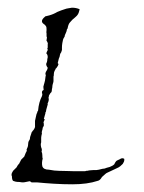

<svg xmlns="http://www.w3.org/2000/svg" viewBox="-20 -474 373 499"><path d="M168 5Q144 5 120 3.5Q96 2 76 0H62Q60 -2 57 -3L47 -1Q43 0 39.5 0Q36 0 31 -1Q24 -1 20 -2Q16 -3 14 -4Q11 -7 11 -16Q10 -17 10 -20Q10 -24 14 -30L23 -39Q26 -45 29 -48Q31 -50 31 -51Q31 -52 32 -53L35 -59L43 -67Q45 -73 47 -77Q51 -83 49 -85Q53 -93 53 -98Q53 -100 53.5 -103.5Q54 -107 57 -111Q58 -113 58 -115.5Q58 -118 59 -120L62 -129Q62 -131 64 -132Q64 -133 65 -134Q66 -135 67 -136Q72 -143 71 -147V-160L75 -178Q77 -180 77 -184Q79 -185 79 -187Q81 -209 89 -224Q91 -230 89 -232Q89 -236 90 -238Q95 -240 93 -244Q92 -249 94 -253Q94 -255 95 -257L97 -265Q98 -270 98 -272.5Q98 -275 99 -277Q99 -281 98 -281Q98 -286 101 -290Q104 -295 104 -298Q100 -303 100 -308Q101 -310 102 -313Q103 -316 103 -321Q104 -323 104 -326Q104 -332 100 -336Q102 -338 102 -340Q104 -342 104 -346Q102 -348 104 -350V-359Q105 -361 103 -365Q100 -369 101 -370Q103 -378 101 -379V-387Q100 -389 101 -396Q101 -404 100 -405Q99 -407 96 -410Q94 -411 91 -414Q89 -416 89 -419Q89 -423 94 -428Q99 -433 100 -432L108 -434Q119 -437 129 -443Q134 -445 139 -447Q144 -449 148 -450Q153 -452 158 -452.5Q163 -453 167 -454Q178 -454 187 -450Q186 -446 185 -442.5Q184 -439 182 -436Q180 -433 177 -430.5Q174 -428 172 -426Q169 -424 166.5 -421Q164 -418 162 -416Q158 -412 156 -402Q156 -402 156 -401Q156 -400 154 -398Q154 -396 153 -393Q152 -390 151 -388Q150 -386 149 -383.5Q148 -381 148 -379Q145 -374 145 -374Q144 -373 142 -362Q141 -356 141 -351Q141 -346 141 -344Q141 -344 139 -338Q136 -334 136 -332Q135 -325 133 -322L130 -310Q132 -308 132 -307L130 -302L129 -301Q128 -300 127.5 -298.5Q127 -297 125 -296Q125 -295 124 -293.5Q123 -292 122 -290Q120 -286 120 -282Q120 -276 119 -275V-263Q119 -261 117 -255Q116 -251 116 -248Q116 -245 115 -243Q115 -240 114.5 -237Q114 -234 111 -232Q109 -228 108 -227Q107 -226 107 -224Q107 -222 106 -220Q108 -215 105 -208Q103 -205 104 -203Q104 -203 104 -202Q104 -201 103 -199Q101 -191 100 -188Q100 -185 99 -183Q98 -183 98 -180.5Q98 -178 97 -176Q96 -173 94 -165Q96 -165 96 -163Q96 -162 95 -161Q95 -161 93 -156Q94 -155 94 -148Q94 -147 91 -142Q91 -139 89 -133Q88 -129 89 -127Q88 -123 87.5 -120.5Q87 -118 87 -116V-104Q85 -99 87 -91Q90 -85 88 -80Q90 -76 90 -71Q90 -63 91 -62Q88 -51 90 -42Q93 -33 107 -33Q122 -30 134 -30Q146 -30 156 -29.5Q166 -29 174 -29H192Q195 -29 199 -29Q203 -29 204 -30Q209 -30 211 -31Q213 -31 216 -31.5Q219 -32 223 -32H226Q228 -32 230.5 -32Q233 -32 237 -33Q248 -36 252 -36Q254 -37 257.5 -38Q261 -39 265 -40Q273 -43 277 -47Q278 -49 279 -51Q280 -53 281 -54Q282 -56 285.5 -57.5Q289 -59 291 -60Q298 -65 303 -61V-58Q303 -54 299 -48Q296 -45 292.5 -42Q289 -39 284 -37Q280 -35 275.5 -33Q271 -31 267 -29Q263 -27 259.5 -25.5Q256 -24 254 -22L245 -14Q240 -5 234 -4Q207 5 168 5Z"/></svg>

Font: Estonia
Style: Regular
Weight: 400
Designer: Robert E. Leuschke
Foundry: Robert E. Leuschke
Version: Version 1.014; ttfautohint (v1.8.3)